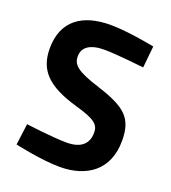

<svg xmlns="http://www.w3.org/2000/svg" viewBox="-131 -800 806 906"><g transform="rotate(20 272.0 -347.0)"><path d="M493 -676C493 -676 360 -703 269 -703C131 -703 37 -642 37 -501C37 -392 95 -331 248 -287C346 -259 370 -240 370 -198C370 -145 338 -110 264 -110C193 -110 59 -128 59 -128L45 -21C45 -21 179 9 272 9C406 9 507 -59 507 -207C507 -320 462 -361 315 -408C201 -444 174 -468 174 -511C174 -556 209 -583 283 -583C341 -583 482 -567 482 -567L493 -676Z"/></g></svg>

Font: RazerF5
Style: Bold
Weight: 700
Foundry: Razer Inc.
Version: Version 2